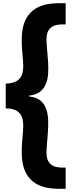

<svg xmlns="http://www.w3.org/2000/svg" viewBox="-20 -982 456 1205"><path d="M352 203Q285 203 241 187Q197 171 170.5 142.5Q144 114 131.5 77Q119 40 117 -3Q115 -46 119 -91Q122 -130 125 -167.5Q128 -205 121.5 -234.5Q115 -264 91 -282.5Q67 -301 16 -302V-457Q67 -459 91 -477.5Q115 -496 121.5 -525.5Q128 -555 125 -592Q122 -629 119 -668Q115 -713 117 -756Q119 -799 131.5 -836Q144 -873 170.5 -901.5Q197 -930 241 -946Q285 -962 352 -962H392V-829H376Q328 -829 305.5 -813.5Q283 -798 276.5 -772.5Q270 -747 272.5 -715.5Q275 -684 277 -652Q278 -637 279.5 -622Q281 -607 282 -592Q284 -556 282 -521Q280 -486 268.5 -456.5Q257 -427 232 -407Q207 -387 163 -382V-377Q211 -371 236.5 -348.5Q262 -326 272 -292.5Q282 -259 282.5 -220.5Q283 -182 280 -144Q279 -134 278.5 -125.5Q278 -117 277 -108Q275 -76 272.5 -44.5Q270 -13 276.5 13Q283 39 305.5 54.5Q328 70 376 70H392V203Z"/></svg>

Font: Matangi Black
Style: Regular
Weight: 900
Designer: Prashant Pant
Foundry: The Graphic Ant
Version: Version 3.002